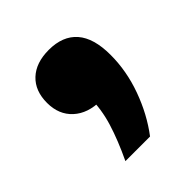

<svg xmlns="http://www.w3.org/2000/svg" viewBox="-112 -268 518 518"><g transform="rotate(-45 147.5 -9.0)"><path d="M79 171Q104.5 117.5 118.5 72Q132.5 26.5 132.5 -20L168 8.5H147.5Q98.5 8.5 69.5 -18Q40.5 -44.5 40.5 -89.5Q40.5 -135.5 68.2 -161.5Q96 -187.5 145 -187.5Q198 -187.5 225.8 -155.8Q253.5 -124 253.5 -60Q253.5 1.5 231.5 62.2Q209.5 123 173 171Z"/></g></svg>

Font: Encode Sans SemiExpanded
Style: Bold
Weight: 700
Width: 6
Designer: Multiple Designers
Foundry: Impallari Type
Version: Version 3.002